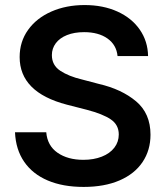

<svg xmlns="http://www.w3.org/2000/svg" viewBox="-20 -737 662 768"><path d="M316.4 -608.4Q277.3 -608.4 248 -596.7Q218.8 -585 203.1 -564Q187.5 -543 187.5 -516.6Q187.5 -476.1 221.2 -453.9Q254.9 -431.6 308.6 -418.9L375 -401.4Q466.3 -380.4 524.2 -331.8Q582 -283.2 582 -198.2Q582 -136.2 550.3 -88.9Q518.6 -41.5 458.3 -15.4Q397.9 10.7 314.5 10.7Q231.9 10.7 171.4 -14.9Q110.8 -40.5 76.9 -89.6Q43 -138.7 40 -208H165Q169.4 -154.3 210.2 -126Q251 -97.7 313.5 -97.7Q355 -97.7 387.2 -110.4Q419.4 -123 437.3 -146.2Q455.1 -169.4 455.1 -199.2Q455.1 -237.8 423.1 -259.5Q391.1 -281.2 327.1 -297.9L247.1 -318.4Q58.6 -367.7 58.6 -508.8Q58.6 -570.3 92.3 -617.4Q126 -664.6 185.3 -690.7Q244.6 -716.8 318.4 -716.8Q392.6 -716.8 450 -690.7Q507.3 -664.6 539.3 -618.2Q571.3 -571.8 572.3 -512.7H450.2Q445.8 -557.6 409.9 -583Q374 -608.4 316.4 -608.4Z"/></svg>

Font: Pretendard SemiBold
Style: Regular
Weight: 600
Designer: Base glyphs from Inter by Rasmus Andersson; Hangeul glyphs from Noto Sans CJK(Source Han Sans) by Jang Soo-young and Kan
Foundry: Kil Hyung-jin
Version: Version 1.309